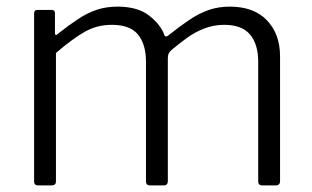

<svg xmlns="http://www.w3.org/2000/svg" viewBox="-20 -560 942 580"><path d="M95 0Q83 0 83 -12V-519Q83 -530 93 -530H136Q146 -530 146 -520V-461Q146 -456 148 -454.5Q150 -453 155 -458Q188 -484 216 -502.5Q244 -521 272.5 -530.5Q301 -540 335 -540Q396 -540 431 -512.5Q466 -485 477 -453Q479 -449 483 -450Q487 -451 491 -455Q525 -482 553.5 -501Q582 -520 611 -530Q640 -540 674 -540Q747 -540 786.5 -498.5Q826 -457 826 -390V-13Q826 0 813 0H771Q766 0 763 -3Q760 -6 760 -12V-373Q760 -426 735.5 -455.5Q711 -485 657 -485Q625 -485 596 -473.5Q567 -462 544 -445Q521 -428 503 -413Q494 -406 490.5 -400Q487 -394 487 -383V-13Q487 0 475 0H433Q427 0 424 -3Q421 -6 421 -12V-373Q421 -426 397 -455.5Q373 -485 318 -485Q273 -485 236 -464Q199 -443 149 -400V-12Q149 0 136 0H95Z"/></svg>

Font: Libre Franklin Thin Light
Style: Regular
Weight: 300
Version: Version 3.000